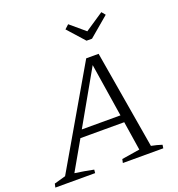

<svg xmlns="http://www.w3.org/2000/svg" viewBox="-185 -995 1039 1120"><g transform="rotate(-20 334.0 -435.0)"><path d="M574 -38Q591 -35 608 -30.5Q625 -26 640 -21L637 0H386L391 -23L503 -41L475 -221H203L100 -41Q129 -37 158 -32Q187 -27 216 -21L214 0H-33L-28 -23L43 -43L394 -647H471ZM228 -266H468L416 -597ZM431 -743 338 -847 363 -870 454 -793 569 -870 588 -847 465 -743Z"/></g></svg>

Font: Piazzolla SC Light
Style: Italic
Weight: 300
Italic angle: -11.3°
Designer: Juan Pablo del Peral
Foundry: Huerta Tipografica
Version: Version 1.330